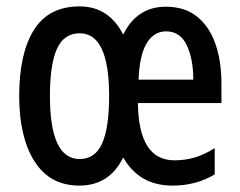

<svg xmlns="http://www.w3.org/2000/svg" viewBox="-20 -570 751 600"><path d="M498 -549Q558 -549 596.5 -517.5Q635 -486 653.5 -432Q672 -378 672 -309V-248H411Q413 -69 525 -69Q559 -69 589 -78Q619 -87 651 -107V-25Q593 10 519 10Q415 10 365 -78Q322 10 228 10Q136 10 88 -65.5Q40 -141 40 -270Q40 -403 86 -476.5Q132 -550 229 -550Q320 -550 365 -462Q408 -549 498 -549ZM499 -472Q461 -472 438.5 -435Q416 -398 413 -321H584Q584 -386 563.5 -429Q543 -472 499 -472ZM229 -466Q180 -466 158 -417.5Q136 -369 136 -270Q136 -73 229 -73Q277 -73 299 -121.5Q321 -170 321 -271Q321 -466 229 -466Z"/></svg>

Font: Noto Sans Kannada ExtraCondensed Medium
Style: Regular
Weight: 500
Width: 2
Designer: Jelle Bosma - Monotype Design Team
Foundry: Monotype Imaging Inc.
Version: Version 2.005; ttfautohint (v1.8.4.7-5d5b)